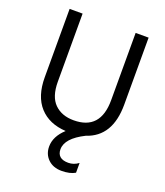

<svg xmlns="http://www.w3.org/2000/svg" viewBox="-162 -783 968 1126"><g transform="rotate(20 322.5 -219.5)"><path d="M569 -256Q569 -56 419 -7Q307 49 307 118Q307 147 324.5 162Q342 177 376.5 177Q411 177 440 155V216Q408 235 355.5 235Q303 235 271 204Q239 173 239 125Q239 62 299 7Q194 1 135 -64Q76 -129 76 -248V-674H157V-249Q157 -156 201.5 -112Q246 -68 321 -68Q488 -68 488 -254V-674H569Z"/></g></svg>

Font: Hind Colombo
Style: Regular
Weight: 400
Designer: Jyotish Sonowal, Aditi Pimprikar
Foundry: Indian Type Foundry
Version: Version 1.000;PS 1.0;hotconv 1.0.86;makeotf.lib2.5.63406; tt